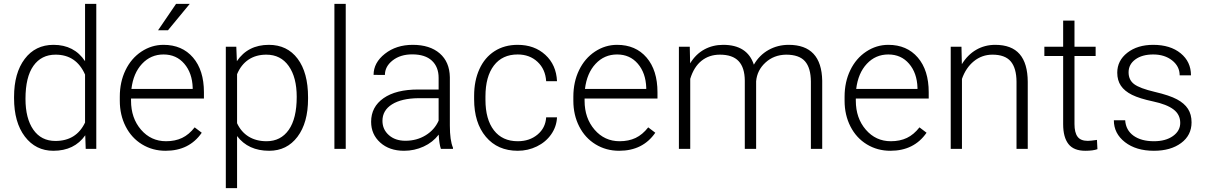

<svg xmlns="http://www.w3.org/2000/svg" viewBox="-20 -770 6238 993"><path d="M52.7 -269Q52.7 -392.1 107.7 -465.1Q162.6 -538.1 256.8 -538.1Q363.8 -538.1 419.9 -453.6V-750H478V0H423.3L420.9 -70.3Q364.7 9.8 255.9 9.8Q164.6 9.8 108.6 -63.7Q52.7 -137.2 52.7 -262.2ZM111.8 -258.8Q111.8 -157.7 152.3 -99.4Q192.9 -41 266.6 -41Q374.5 -41 419.9 -136.2V-384.3Q374.5 -487.3 267.6 -487.3Q193.8 -487.3 152.8 -429.4Q111.8 -371.6 111.8 -258.8Z M836.4 9.8Q769 9.8 714.6 -23.4Q660.2 -56.6 629.9 -116Q599.6 -175.3 599.6 -249V-270Q599.6 -346.2 629.2 -407.2Q658.7 -468.3 711.4 -503.2Q764.2 -538.1 825.7 -538.1Q921.9 -538.1 978.3 -472.4Q1034.7 -406.7 1034.7 -293V-260.3H657.7V-249Q657.7 -159.2 709.2 -99.4Q760.7 -39.6 838.9 -39.6Q885.7 -39.6 921.6 -56.6Q957.5 -73.7 986.8 -111.3L1023.4 -83.5Q959 9.8 836.4 9.8ZM825.7 -488.3Q759.8 -488.3 714.6 -439.9Q669.4 -391.6 659.7 -310.1H976.6V-316.4Q974.1 -392.6 933.1 -440.4Q892.1 -488.3 825.7 -488.3ZM890.6 -750H961.4L848.6 -613.3H797.4Z M1573.2 -258.8Q1573.2 -135.3 1518.6 -62.7Q1463.9 9.8 1372.1 9.8Q1263.7 9.8 1206.1 -66.4V203.1H1147.9V-528.3H1202.1L1205.1 -453.6Q1262.2 -538.1 1370.6 -538.1Q1465.3 -538.1 1519.3 -466.3Q1573.2 -394.5 1573.2 -267.1ZM1514.6 -269Q1514.6 -370.1 1473.1 -428.7Q1431.6 -487.3 1357.4 -487.3Q1303.7 -487.3 1265.1 -461.4Q1226.6 -435.5 1206.1 -386.2V-132.8Q1227.1 -87.4 1266.1 -63.5Q1305.2 -39.6 1358.4 -39.6Q1432.1 -39.6 1473.4 -98.4Q1514.6 -157.2 1514.6 -269Z M1768.1 0H1709.5V-750H1768.1Z M2260.3 0Q2251.5 -24.9 2249 -73.7Q2218.3 -33.7 2170.7 -12Q2123 9.8 2069.8 9.8Q1993.7 9.8 1946.5 -32.7Q1899.4 -75.2 1899.4 -140.1Q1899.4 -217.3 1963.6 -262.2Q2027.8 -307.1 2142.6 -307.1H2248.5V-367.2Q2248.5 -423.8 2213.6 -456.3Q2178.7 -488.8 2111.8 -488.8Q2050.8 -488.8 2010.7 -457.5Q1970.7 -426.3 1970.7 -382.3L1912.1 -382.8Q1912.1 -445.8 1970.7 -491.9Q2029.3 -538.1 2114.7 -538.1Q2203.1 -538.1 2254.2 -493.9Q2305.2 -449.7 2306.6 -370.6V-120.6Q2306.6 -43.9 2322.8 -5.9V0ZM2076.7 -42Q2135.3 -42 2181.4 -70.3Q2227.5 -98.6 2248.5 -146V-262.2H2144Q2056.6 -261.2 2007.3 -230.2Q1958 -199.2 1958 -145Q1958 -100.6 1991 -71.3Q2023.9 -42 2076.7 -42Z M2657.7 -39.6Q2718.8 -39.6 2760 -74Q2801.3 -108.4 2804.7 -163.1H2860.8Q2858.4 -114.7 2830.6 -75Q2802.7 -35.2 2756.6 -12.7Q2710.4 9.8 2657.7 9.8Q2553.7 9.8 2492.9 -62.5Q2432.1 -134.8 2432.1 -256.8V-274.4Q2432.1 -352.5 2459.5 -412.6Q2486.8 -472.7 2537.8 -505.4Q2588.9 -538.1 2657.2 -538.1Q2744.1 -538.1 2800.5 -486.3Q2856.9 -434.6 2860.8 -350.1H2804.7Q2800.8 -412.1 2760 -450.2Q2719.2 -488.3 2657.2 -488.3Q2578.1 -488.3 2534.4 -431.2Q2490.7 -374 2490.7 -271V-253.9Q2490.7 -152.8 2534.4 -96.2Q2578.1 -39.6 2657.7 -39.6Z M3182.1 9.8Q3114.7 9.8 3060.3 -23.4Q3005.9 -56.6 2975.6 -116Q2945.3 -175.3 2945.3 -249V-270Q2945.3 -346.2 2974.9 -407.2Q3004.4 -468.3 3057.1 -503.2Q3109.9 -538.1 3171.4 -538.1Q3267.6 -538.1 3324 -472.4Q3380.4 -406.7 3380.4 -293V-260.3H3003.4V-249Q3003.4 -159.2 3054.9 -99.4Q3106.4 -39.6 3184.6 -39.6Q3231.4 -39.6 3267.3 -56.6Q3303.2 -73.7 3332.5 -111.3L3369.1 -83.5Q3304.7 9.8 3182.1 9.8ZM3171.4 -488.3Q3105.5 -488.3 3060.3 -439.9Q3015.1 -391.6 3005.4 -310.1H3322.3V-316.4Q3319.8 -392.6 3278.8 -440.4Q3237.8 -488.3 3171.4 -488.3Z M3547.4 -528.3 3549.3 -442.4Q3578.6 -490.2 3622.6 -514.2Q3666.5 -538.1 3720.2 -538.1Q3845.2 -538.1 3878.9 -435.5Q3907.2 -484.9 3954.6 -511.5Q4002 -538.1 4059.1 -538.1Q4229 -538.1 4232.4 -352.5V0H4173.8V-348.1Q4173.3 -418.9 4143.3 -453.1Q4113.3 -487.3 4045.4 -487.3Q3982.4 -486.3 3939 -446.5Q3895.5 -406.7 3890.6 -349.6V0H3832V-352.5Q3831.5 -420.4 3800 -453.9Q3768.6 -487.3 3703.1 -487.3Q3647.9 -487.3 3608.4 -455.8Q3568.8 -424.3 3549.8 -362.3V0H3491.2V-528.3Z M4585 9.8Q4517.6 9.8 4463.1 -23.4Q4408.7 -56.6 4378.4 -116Q4348.1 -175.3 4348.1 -249V-270Q4348.1 -346.2 4377.7 -407.2Q4407.2 -468.3 4460 -503.2Q4512.7 -538.1 4574.2 -538.1Q4670.4 -538.1 4726.8 -472.4Q4783.2 -406.7 4783.2 -293V-260.3H4406.2V-249Q4406.2 -159.2 4457.8 -99.4Q4509.3 -39.6 4587.4 -39.6Q4634.3 -39.6 4670.2 -56.6Q4706.1 -73.7 4735.4 -111.3L4772 -83.5Q4707.5 9.8 4585 9.8ZM4574.2 -488.3Q4508.3 -488.3 4463.1 -439.9Q4418 -391.6 4408.2 -310.1H4725.1V-316.4Q4722.7 -392.6 4681.6 -440.4Q4640.6 -488.3 4574.2 -488.3Z M4952.6 -528.3 4954.6 -438Q4984.4 -486.8 5028.8 -512.5Q5073.2 -538.1 5127 -538.1Q5211.9 -538.1 5253.4 -490.2Q5294.9 -442.4 5295.4 -346.7V0H5237.3V-347.2Q5236.8 -418 5207.3 -452.6Q5177.7 -487.3 5112.8 -487.3Q5058.6 -487.3 5016.8 -453.4Q4975.1 -419.4 4955.1 -361.8V0H4897V-528.3Z M5537.1 -663.6V-528.3H5646.5V-480.5H5537.1V-128.4Q5537.1 -84.5 5553 -63Q5568.8 -41.5 5606 -41.5Q5620.6 -41.5 5653.3 -46.4L5655.8 1.5Q5632.8 9.8 5593.3 9.8Q5533.2 9.8 5505.9 -25.1Q5478.5 -60.1 5478.5 -127.9V-480.5H5381.3V-528.3H5478.5V-663.6Z M6084 -134.3Q6084 -177.7 6049.1 -204.1Q6014.2 -230.5 5943.8 -245.4Q5873.5 -260.3 5834.7 -279.5Q5795.9 -298.8 5777.1 -326.7Q5758.3 -354.5 5758.3 -394Q5758.3 -456.5 5810.5 -497.3Q5862.8 -538.1 5944.3 -538.1Q6032.7 -538.1 6086.2 -494.4Q6139.6 -450.7 6139.6 -380.4H6081.1Q6081.1 -426.8 6042.2 -457.5Q6003.4 -488.3 5944.3 -488.3Q5886.7 -488.3 5851.8 -462.6Q5816.9 -437 5816.9 -396Q5816.9 -356.4 5845.9 -334.7Q5875 -313 5951.9 -294.9Q6028.8 -276.9 6067.1 -256.3Q6105.5 -235.8 6124 -207Q6142.6 -178.2 6142.6 -137.2Q6142.6 -70.3 6088.6 -30.3Q6034.7 9.8 5947.8 9.8Q5855.5 9.8 5798.1 -34.9Q5740.7 -79.6 5740.7 -147.9H5799.3Q5802.7 -96.7 5842.5 -68.1Q5882.3 -39.6 5947.8 -39.6Q6008.8 -39.6 6046.4 -66.4Q6084 -93.3 6084 -134.3Z"/></svg>

Font: TypoPRO Roboto
Style: Regular
Weight: 300
Designer: Google
Version: Version 2.136; 2016